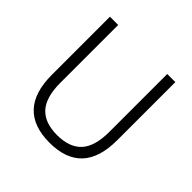

<svg xmlns="http://www.w3.org/2000/svg" viewBox="-182 -868 1038 1038"><g transform="rotate(45 337.5 -348.5)"><path d="M337 8Q213 8 150 -59Q87 -126 87 -261V-705H150V-263Q150 -152 196.5 -101Q243 -50 337 -50Q432 -50 478.5 -101Q525 -152 525 -263V-705H587V-261Q587 -126 524.5 -59Q462 8 337 8Z"/></g></svg>

Font: Nunito Sans 10pt SemiCondensed Light
Style: Regular
Weight: 300
Width: 4
Designer: Vernon Adams
Foundry: Vernon Adams
Version: Version 3.101;gftools[0.9.27]